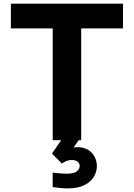

<svg xmlns="http://www.w3.org/2000/svg" viewBox="-20 -760 726 1041"><path d="M647 -606H39V-740H647ZM420.2 0H265.8V-740H420.2ZM347 261.4Q328.6 261.4 309.6 259.6Q290.6 257.8 278.1 256Q265.6 254.2 265.6 254.2V175.8Q265.6 175.8 277.8 177.3Q290 178.8 307.3 180.3Q324.6 181.8 339.4 181.8Q383 181.8 397.6 168.1Q412.2 154.4 412.2 140.4Q412.2 126.4 401.1 117Q390 107.6 370 107.6Q347.4 107.6 331.3 117.1Q315.2 126.6 315.2 126.6L262 72.8L326.8 -22.6L420.2 -18.6L338.4 96.4H312.2Q312.2 96.4 315.9 87.7Q319.6 79 329.2 67.2Q338.8 55.4 356 46.7Q373.2 38 400 38Q448.8 38 477 68.2Q505.2 98.4 505.2 141.2Q505.2 171.4 488.5 199Q471.8 226.6 436.9 244Q402 261.4 347 261.4Z"/></svg>

Font: Be Vietnam Pro Variable Thin
Style: Regular
Weight: 100
Designer: Lam Bao, Tony Le, Vietanh Nguyen
Foundry: Yellow Type Foundry
Version: Version 1.002